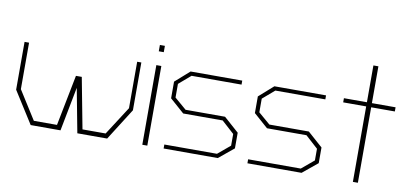

<svg xmlns="http://www.w3.org/2000/svg" viewBox="-66 -917 2440 1135"><g transform="rotate(10 1153.5 -349.5)"><path d="M620 0H441L391 -264L340 0H161L40 -191V-478H67V-199L175 -28H314L374 -333H409L467 -28H606L716 -199V-478H741V-191Z M831 -561V-599H861V-561ZM831 0V-478H861V0Z M1284 0H959V-24H1275L1349 -86V-156L1274 -224H1037L951 -300V-400L1037 -476H1347V-452H1047L976 -391V-309L1047 -248H1284L1374 -168V-74Z M1787 0H1462V-24H1778L1852 -86V-156L1777 -224H1540L1454 -300V-400L1540 -476H1850V-452H1550L1479 -391V-309L1550 -248H1787L1877 -168V-74Z M2125 -453V0H2095V-453H1957V-478H2095V-699H2125V-478H2267V-453Z"/></g></svg>

Font: Turret Road ExtraLight
Style: Regular
Weight: 275
Designer: Noponies
Foundry: Noponies
Version: Version 1.001; ttfautohint (v1.8)